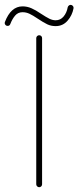

<svg xmlns="http://www.w3.org/2000/svg" viewBox="-44 -782 328 802"><path d="M119.6 0Q114.7 0 111.1 -3.7Q107.4 -7.3 107.4 -12.2V-622.6Q107.4 -627.9 111.1 -631.3Q114.7 -634.8 119.6 -634.8Q125 -634.8 128.4 -631.3Q131.8 -627.9 131.8 -622.6V-12.2Q131.8 -7.3 128.4 -3.7Q125 0 119.6 0ZM251 -761.7Q256.3 -761.7 260.3 -757.3Q264.2 -752.9 263.2 -747.6Q257.8 -717.8 238 -695.3Q218.3 -672.9 188.5 -672.9Q169.4 -672.9 153.6 -680.4Q137.7 -688 112.8 -704.6Q93.3 -717.8 79.3 -724.4Q65.4 -731 50.3 -731Q31.2 -731 19.3 -717Q7.3 -703.1 -1 -681.6Q-3.9 -673.8 -12.2 -673.8Q-17.6 -673.8 -21 -677.5Q-24.4 -681.2 -24.4 -686Q-24.4 -687.5 -23.4 -690.4Q1.5 -755.4 50.3 -755.4Q69.8 -755.4 87.9 -747.3Q106 -739.3 126.5 -725.1Q148.9 -710.4 162.1 -703.9Q175.3 -697.3 188.5 -697.3Q208.5 -697.3 221.7 -713.1Q234.9 -729 238.8 -751.5Q239.7 -755.4 243.2 -758.5Q246.6 -761.7 251 -761.7Z"/></svg>

Font: Velvelyne Light
Style: Regular
Weight: 200
Designer: Manon Van der Borght et Mariel Nils
Foundry: Velvetyne
Version: Version 1.070